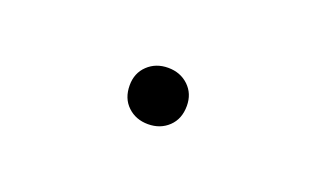

<svg xmlns="http://www.w3.org/2000/svg" viewBox="-28 -436 364 221"><g transform="rotate(20 154.0 -325.5)"><path d="M154 -291Q139 -291 129 -300.5Q119 -310 119 -326Q119 -341 129 -350.5Q139 -360 154 -360Q169 -360 179 -350.5Q189 -341 189 -326Q189 -310 179 -300.5Q169 -291 154 -291Z"/></g></svg>

Font: LINE Seed Sans App Thin
Style: Regular
Weight: 250
Designer: LINE VX Design & Dalton Maag Ltd & Sandoll Inc
Foundry: Dalton Maag Ltd
Version: Version 1.003